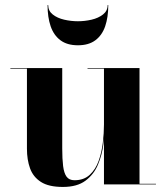

<svg xmlns="http://www.w3.org/2000/svg" viewBox="-20 -729 657 759"><path d="M228.5 10Q172.5 10 141.8 -9.8Q111 -29.5 98.8 -63.5Q86.5 -97.5 86.5 -141V-457.5H21V-460H226V-142.5Q226 -100.5 229.5 -72.5Q233 -44.5 243.2 -30.5Q253.5 -16.5 274.5 -16.5Q311.5 -16.5 334.8 -38Q358 -59.5 370 -93.2Q382 -127 386.5 -165Q391 -203 391 -237L394 -239.5Q394 -202.5 388.8 -159.5Q383.5 -116.5 367.2 -78Q351 -39.5 318 -14.8Q285 10 228.5 10ZM391 0V-457.5H326V-460H531.5V-2.5H596.5V0ZM288 -550Q245.5 -550 219 -569.8Q192.5 -589.5 180.2 -625.2Q168 -661 168 -709H170.5Q170.5 -686 188.5 -671.8Q206.5 -657.5 233.8 -651.2Q261 -645 288 -645Q315 -645 342 -651.2Q369 -657.5 387.2 -671.8Q405.5 -686 405.5 -709H408Q408 -661 395.8 -625.2Q383.5 -589.5 357 -569.8Q330.5 -550 288 -550Z"/></svg>

Font: Bodoni Moda 72pt
Style: Bold
Weight: 700
Designer: Owen Earl
Foundry: indestructible type
Version: Version 2.004